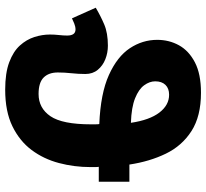

<svg xmlns="http://www.w3.org/2000/svg" viewBox="-48 -758 814 759"><g transform="rotate(90 359.5 -378.0)"><path d="M334 9Q268 9 225.5 -7Q183 -23 159.5 -49Q136 -75 126 -106Q116 -137 116 -168Q116 -186 118 -203.5Q120 -221 120 -236Q120 -269 96 -269Q85 -269 72.5 -264Q60 -259 52 -255L10 -349Q42 -368 76 -382.5Q110 -397 160 -397Q188 -397 213.5 -387Q239 -377 255.5 -357Q272 -337 272 -308Q272 -280 269 -253Q266 -226 266 -199Q266 -163 286 -143Q306 -123 351 -123Q407 -123 439 -170Q471 -217 471 -330Q471 -335 471 -346Q471 -357 470 -363Q349 -368 276 -401Q203 -434 170 -484Q137 -534 137 -592Q137 -639 158.5 -678Q180 -717 226 -741Q272 -765 346 -765Q439 -765 497.5 -727.5Q556 -690 587 -626Q618 -562 630 -482H698V-361H639Q640 -355 640 -345Q640 -335 640 -328Q640 -264 624 -203.5Q608 -143 572.5 -95.5Q537 -48 478.5 -19.5Q420 9 334 9ZM465 -488Q454 -562 424.5 -600.5Q395 -639 354 -639Q329 -639 315 -624.5Q301 -610 301 -584Q301 -562 316.5 -540.5Q332 -519 368 -504.5Q404 -490 465 -488Z"/></g></svg>

Font: Noto Sans ExtraBold
Style: Regular
Weight: 800
Designer: Monotype Design Team
Foundry: Monotype Imaging Inc.
Version: Version 2.007